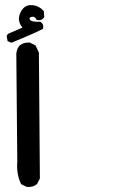

<svg xmlns="http://www.w3.org/2000/svg" viewBox="-20 -570 540 764"><path d="M85.4 173.3 65.9 163.6 64 162.6 63 160.6Q44.9 122.6 48.8 74.2L44.9 -357.4V-357.9Q45.9 -363.8 47.4 -369.1Q48.8 -374.5 51.5 -379.4Q54.2 -384.3 58.1 -388.7L58.6 -389.2Q74.2 -402.3 98.1 -400.4H99.1L100.1 -399.9L119.6 -390.1L121.6 -389.2L122.6 -387.2L134.3 -361.8L134.8 -360.8V-359.4L138.7 138.7V140.1L138.2 141.1L128.4 160.6L127.9 162.1L127 162.6Q111.3 175.8 87.4 173.8H86.4ZM23.4 -400.9 13.7 -404.8 10.3 -405.8 9.8 -409.2 6.8 -424.8 6.3 -426.8 7.8 -428.7 10.7 -433.6 11.7 -435.1 13.2 -436 69.3 -460Q52.7 -480.5 55.7 -500.5Q57.1 -511.2 61.3 -520.3Q65.4 -529.3 72.3 -536.6Q86.4 -552.2 111.3 -549.3Q135.7 -546.4 152.8 -527.3L154.3 -525.9V-523.9L156.2 -504.4V-502.4L155.3 -501Q146.5 -486.8 128.4 -490.2L126 -490.7L124.5 -493.2Q118.2 -505.9 106 -502.9Q99.6 -501.5 98.1 -499.5Q96.7 -497.6 98.6 -492.7Q102.5 -482.4 138.7 -483.4H140.6L142.1 -482.4Q155.3 -473.1 151.4 -457.5L150.4 -455.1L147.9 -453.6Q118.7 -439 88.4 -426.3L27.8 -400.9L25.4 -399.9Z"/></svg>

Font: NaikaiFont
Style: SemiBold
Weight: 600
Version: Version 1.89